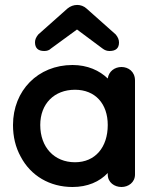

<svg xmlns="http://www.w3.org/2000/svg" viewBox="-20 -732 616 768"><path d="M157 -528C168 -528 177 -531 184 -538L288 -614L390 -538C399 -531 408 -528 418 -528C443 -528 456 -539 456 -562C456 -573 452 -583 443 -594L326 -698C305 -717 273 -717 250 -698L133 -594C124 -583 120 -573 120 -563C120 -540 132 -528 157 -528ZM270 16C330 16 378 -5 411 -40V-34C411 -2 438 16 466 16C493 16 520 -2 520 -34V-410C520 -446 493 -464 466 -464C439 -464 415 -447 411 -418C378 -450 330 -472 270 -472C132 -472 32 -370 32 -232C32 -185 42 -143 63 -105C103 -29 179 16 270 16ZM280 -83C197 -83 141 -143 141 -232C141 -317 197 -373 280 -373C361 -373 411 -317 411 -232C411 -143 361 -83 280 -83Z"/></svg>

Font: Dongle
Style: Regular
Weight: 400
Designer: Yanghee Ryu
Foundry: Yanghee Ryu
Version: Version 2.000